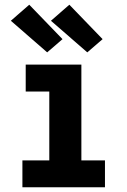

<svg xmlns="http://www.w3.org/2000/svg" viewBox="-20 -794 540 814"><path d="M75 0V-114H189V-406H89V-520H325V-114H425V0ZM350 -572 196 -706 274 -774 415 -628ZM180 -572 26 -706 104 -774 245 -628Z"/></svg>

Font: Iosevka Term Curly Heavy
Style: Regular
Weight: 900
Designer: Belleve Invis
Foundry: Belleve Invis
Version: Version 32.3.0